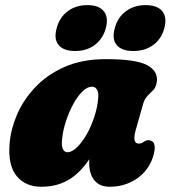

<svg xmlns="http://www.w3.org/2000/svg" viewBox="-20 -700 651 732"><path d="M497.5 -204.5Q483 -152.5 509 -152.5Q516.5 -152.5 521 -155Q525.5 -157.5 532.5 -162Q543.5 -168 553.5 -164Q566 -161.5 569.2 -146Q572.5 -130.5 562.5 -99.5Q545 -48 500.2 -18Q455.5 12 397.5 12Q360 12 340 -12.5Q320 -37 320 -79Q320 -86 320.5 -93Q284 -39 240 -13.5Q196 12 137 12Q78 12 44 -28.2Q10 -68.5 16.5 -152Q20.5 -205.5 44.5 -262Q68.5 -318.5 113.8 -366.8Q159 -415 226 -444.8Q293 -474.5 383.5 -474.5Q498 -474.5 540.5 -451.8Q583 -429 578 -389Q575 -367.5 564.5 -356.8Q554 -346 542.5 -334.8Q531 -323.5 525 -301.5ZM217 -172.5Q213.5 -143 220 -131.2Q226.5 -119.5 237 -119.5Q253.5 -119.5 272.8 -137.8Q292 -156 309.5 -186.2Q327 -216.5 339.2 -253.2Q351.5 -290 354.5 -326.5Q356.5 -346.5 350 -358Q343.5 -369.5 330.5 -369.5Q313 -369.5 294.2 -351.2Q275.5 -333 259.5 -303.5Q243.5 -274 232 -239.5Q220.5 -205 217 -172.5ZM266.5 -505.5Q223 -505.5 203.8 -528Q184.5 -550.5 196 -592.5Q207 -634 238.2 -657.2Q269.5 -680.5 313 -680.5Q357 -680.5 375.8 -657.2Q394.5 -634 383.5 -592.5Q372 -551.5 341.2 -528.5Q310.5 -505.5 266.5 -505.5ZM488 -505.5Q444.5 -505.5 425.2 -528Q406 -550.5 417.5 -592.5Q428.5 -634 460 -657.2Q491.5 -680.5 535 -680.5Q580 -680.5 598.8 -657.2Q617.5 -634 606.5 -592.5Q595.5 -551.5 564.2 -528.5Q533 -505.5 488 -505.5Z"/></svg>

Font: Fraunces 72pt S100 Black
Style: Italic
Weight: 900
Italic angle: -16°
Version: Version 1.000; ttfautohint (v1.8.3)